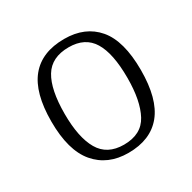

<svg xmlns="http://www.w3.org/2000/svg" viewBox="-129 -673 813 812"><g transform="rotate(-30 278.0 -267.0)"><path d="M276.4 9.8Q175.8 9.8 117.7 -58.6Q59.6 -127 59.6 -268.1Q59.6 -408.2 115.5 -476.1Q171.4 -543.9 280.8 -543.9Q382.8 -543.9 439.7 -477.1Q496.6 -410.2 496.6 -268.1Q496.6 -127 440.7 -58.6Q384.8 9.8 276.4 9.8ZM277.3 -29.8Q362.8 -29.8 396.7 -92.8Q430.7 -155.8 430.7 -268.1Q430.7 -387.2 395 -445.6Q359.4 -503.9 279.8 -503.9Q195.8 -503.9 160.2 -445.1Q124.5 -386.2 124.5 -268.1Q124.5 -152.8 160.2 -91.3Q195.8 -29.8 277.3 -29.8Z"/></g></svg>

Font: Koh Santepheap Light
Style: Regular
Weight: 300
Designer: Danh Hong
Version: Version 2.002; ttfautohint (v1.8.3)